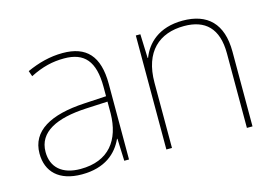

<svg xmlns="http://www.w3.org/2000/svg" viewBox="-77 -693 1238 859"><g transform="rotate(-15 542.0 -264.0)"><path d="M264 -537C205 -537 150 -522 97 -498L106 -472C163 -501 211 -512 264 -512C357 -512 402 -463 402 -343V-300L299 -294C142 -285 48 -234 48 -129C48 -45 102 10 208 10C316 10 372 -42 400 -103H402L406 0H428V-350C428 -480 373 -537 264 -537ZM301 -270 402 -275V-220C400 -99 341 -15 208 -15C123 -15 76 -58 76 -129C76 -222 165 -263 301 -270Z M820 -538C708 -538 651 -478 628 -417H626L622 -528H601V0H627V-302C627 -446 705 -513 820 -513C917 -513 974 -462 974 -345V0H1000V-346C1000 -477 934 -538 820 -538Z"/></g></svg>

Font: Noto Sans Telugu Thin
Style: Regular
Weight: 100
Designer: Jelle Bosma - Monotype Design Team
Foundry: Monotype Imaging Inc.
Version: Version 2.005